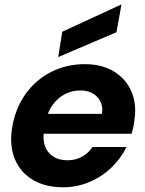

<svg xmlns="http://www.w3.org/2000/svg" viewBox="-20 -779 611 811"><path d="M246 12Q172 12 120 -18.5Q68 -49 44 -104Q20 -159 30 -232Q38 -291 63.5 -341.5Q89 -392 130 -429.5Q171 -467 224 -487.5Q277 -508 338 -508Q410 -508 460.5 -477.5Q511 -447 534.5 -394Q558 -341 548 -274Q547 -260 543.5 -244Q540 -228 536 -214H125L140 -298H411Q415 -329 404 -350.5Q393 -372 371.5 -384.5Q350 -397 319 -397Q285 -397 254.5 -381.5Q224 -366 202 -335.5Q180 -305 171 -257L166 -228Q160 -190 170 -162Q180 -134 204.5 -118Q229 -102 265 -102Q300 -102 327 -117.5Q354 -133 371 -158H514Q491 -110 451 -71.5Q411 -33 358.5 -10.5Q306 12 246 12ZM226 -538 243 -645 490 -759H493L472 -643Z"/></svg>

Font: DM Sans 36pt ExtraBold
Style: Italic
Weight: 800
Italic angle: -10°
Designer: Colophon Foundry, Jonny Pinhorn
Foundry: Colophon Foundry
Version: Version 4.004;gftools[0.9.30]